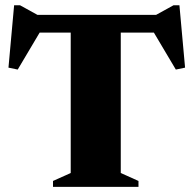

<svg xmlns="http://www.w3.org/2000/svg" viewBox="-20 -728 754 748"><path d="M519.5 -23V0H186.5V-23L255.5 -54V-601H134.5L49 -457L13 -464.5L35 -707.5H58L126 -670H588L656 -707.5H679L701 -464.5L665 -457L579.5 -601H450.5V-54Z"/></svg>

Font: Newsreader Text ExtraBold
Style: Regular
Weight: 800
Designer: Hugues Gentile
Foundry: Production Type
Version: Version 1.001